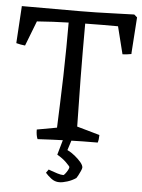

<svg xmlns="http://www.w3.org/2000/svg" viewBox="-58 -693 702 950"><g transform="rotate(5 293.0 -217.5)"><path d="M147 9Q139 -9 139 -38L238 -56Q240 -107 242.5 -174.5Q245 -242 247 -313Q249 -384 249.5 -454Q250 -524 250 -579Q211 -578 172 -576Q133 -574 93 -571L45 -447Q34 -448 23 -450Q12 -452 1 -455V-458L12 -636V-640H298Q332 -640 380 -641Q428 -642 478.5 -644Q529 -646 570 -647L585 -634L573 -458V-451Q562 -449 551 -447.5Q540 -446 529 -446L495 -582Q457 -582 416 -582Q375 -582 332 -581Q332 -512 332 -444.5Q332 -377 333 -310Q334 -250 335 -190Q336 -130 337 -70L450 -38Q450 -15 445 0Q369 0 294 2.5Q219 5 147 9ZM272 212Q250 212 232 198Q214 184 203 171L215 154Q215 154 228.5 159Q242 164 259.5 169.5Q277 175 290 175Q292 175 298.5 167Q305 159 310.5 149Q316 139 316 133Q316 130 297.5 111.5Q279 93 251 77L273 0H315L299 50Q318 59 336.5 74Q355 89 367.5 104Q380 119 380 130Q380 135 374.5 147.5Q369 160 363 171Q357 182 355 184Q336 197 312.5 204.5Q289 212 272 212Z"/></g></svg>

Font: Labrada
Style: Regular
Weight: 400
Designer: Mercedes Jáuregui
Foundry: Omnibus-Type Team
Version: Version 1.000; ttfautohint (v1.8.4.7-5d5b)